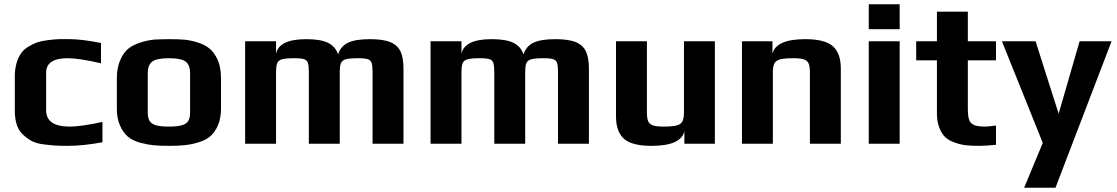

<svg xmlns="http://www.w3.org/2000/svg" viewBox="-20 -679 5279 907"><path d="M186 3Q154 -1 133.5 -11Q113 -21 91 -41Q50 -75 50 -157V-318Q50 -384 80 -428Q91 -444 112.5 -457.5Q134 -471 156 -479Q174 -485 204 -489Q234 -493 257 -494H310Q366 -494 457 -476V-380Q354 -404 299 -404Q198 -404 198 -336V-158Q198 -81 309 -81Q363 -81 464 -103V-7Q373 10 300 10Q262 10 240 8.5Q218 7 186 3Z M642 -5Q606 -15 584 -33.5Q562 -52 547 -86Q532 -119 532 -166V-309Q532 -357 547 -393Q562 -429 586 -449Q607 -466 641.5 -477.5Q676 -489 709 -492Q747 -494 778 -494Q824 -494 851.5 -491.5Q879 -489 912 -479Q948 -468 970.5 -449Q993 -430 1009 -395Q1024 -359 1024 -309V-166Q1024 -121 1009.5 -87Q995 -53 972 -34Q952 -17 917.5 -6.5Q883 4 850 7Q820 10 778 10Q733 10 704 7Q675 4 642 -5ZM878 -149V-332Q878 -372 857 -388Q836 -404 778 -404Q720 -404 699 -388Q678 -372 678 -332V-149Q678 -122 686.5 -108Q695 -94 716 -87.5Q737 -81 778 -81Q819 -81 840 -87.5Q861 -94 869.5 -108Q878 -122 878 -149Z M1138 -484H1284V-425Q1298 -494 1427 -494Q1495 -494 1530 -476.5Q1565 -459 1577 -422Q1589 -460 1623.5 -477Q1658 -494 1728 -494Q1791 -494 1825 -479.5Q1859 -465 1872.5 -435Q1886 -405 1886 -355V0H1740V-335Q1740 -367 1736 -380.5Q1732 -394 1718.5 -399Q1705 -404 1672 -404Q1631 -404 1613.5 -399Q1596 -394 1590.5 -380.5Q1585 -367 1585 -335V0H1439V-335Q1439 -367 1435 -380.5Q1431 -394 1417.5 -399Q1404 -404 1371 -404Q1330 -404 1312.5 -399Q1295 -394 1289.5 -380.5Q1284 -367 1284 -335V0H1138Z M2014 -484H2160V-425Q2174 -494 2303 -494Q2371 -494 2406 -476.5Q2441 -459 2453 -422Q2465 -460 2499.5 -477Q2534 -494 2604 -494Q2667 -494 2701 -479.5Q2735 -465 2748.5 -435Q2762 -405 2762 -355V0H2616V-335Q2616 -367 2612 -380.5Q2608 -394 2594.5 -399Q2581 -404 2548 -404Q2507 -404 2489.5 -399Q2472 -394 2466.5 -380.5Q2461 -367 2461 -335V0H2315V-335Q2315 -367 2311 -380.5Q2307 -394 2293.5 -399Q2280 -404 2247 -404Q2206 -404 2188.5 -399Q2171 -394 2165.5 -380.5Q2160 -367 2160 -335V0H2014Z M2890 -129V-484H3036V-149Q3036 -121 3041.5 -107Q3047 -93 3063.5 -87Q3080 -81 3114 -81Q3157 -81 3177 -86.5Q3197 -92 3204 -106Q3211 -120 3211 -149V-484H3357V0H3213V-59Q3197 10 3058 10Q2965 10 2927.5 -23.5Q2890 -57 2890 -129Z M3485 -484H3629V-425Q3646 -494 3784 -494Q3877 -494 3914.5 -460.5Q3952 -427 3952 -355V0H3806V-336Q3806 -364 3800.5 -378Q3795 -392 3778.5 -398Q3762 -404 3728 -404Q3685 -404 3665 -398.5Q3645 -393 3638 -379Q3631 -365 3631 -336V0H3485Z M4084 -659H4230V-541H4084ZM4084 -484H4230V0H4084Z M4492 -5Q4464 -14 4446.5 -30Q4429 -46 4418 -74Q4406 -103 4406 -141V-394H4308V-484H4406V-624H4552V-484H4685V-394H4552V-166Q4552 -131 4558 -113.5Q4564 -96 4581 -88.5Q4598 -81 4633 -81Q4647 -81 4685 -86V5Q4638 10 4604 10Q4567 10 4542 7Q4517 4 4492 -5Z M4906 -4 4713 -484H4872L4981 -142L5080 -484H5231L4966 208H4818Z"/></svg>

Font: Play
Style: Bold
Weight: 700
Designer: Jonas Hecksher (Cyrillic expansion: Cyreal)
Foundry: Jonas Hecksher, Playtype, e-types AS
Version: Version 2.101; ttfautohint (v1.5.65-e2d9)